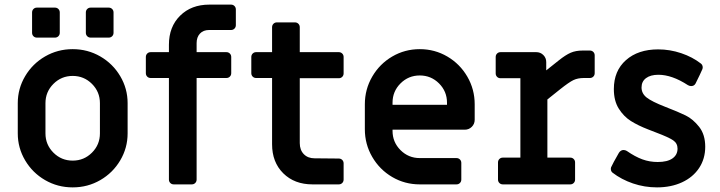

<svg xmlns="http://www.w3.org/2000/svg" viewBox="-20 -799 3119 832"><path d="M57 -221V-352Q57 -415 89 -469Q121 -523 175.5 -554.5Q230 -586 295 -586Q360 -586 414.5 -554.5Q469 -523 501 -469Q533 -415 533 -352V-221Q533 -158 501 -104Q469 -50 414.5 -18.5Q360 13 295 13Q230 13 175.5 -18.5Q121 -50 89 -104Q57 -158 57 -221ZM413 -221V-352Q413 -401 378.5 -435.5Q344 -470 295 -470Q246 -470 211.5 -435.5Q177 -401 177 -352V-221Q177 -172 211.5 -137.5Q246 -103 295 -103Q344 -103 378.5 -137.5Q413 -172 413 -221ZM119 -657V-745Q119 -754 125 -760Q131 -766 140 -766H218Q227 -766 233 -760Q239 -754 239 -745V-657Q239 -648 233 -642Q227 -636 218 -636H140Q131 -636 125 -642Q119 -648 119 -657ZM352 -657V-745Q352 -754 358 -760Q364 -766 373 -766H451Q460 -766 466 -760Q472 -754 472 -745V-657Q472 -648 466 -642Q460 -636 451 -636H373Q364 -636 358 -642Q352 -648 352 -657Z M712 -21V-461H633Q624 -461 618 -467Q612 -473 612 -482V-552Q612 -561 618 -567Q624 -573 633 -573H712V-605Q712 -683 760.5 -731Q809 -779 887 -779H981Q990 -779 996 -773Q1002 -767 1002 -758V-690Q1002 -681 996 -675Q990 -669 981 -669H886Q861 -669 846.5 -653.5Q832 -638 832 -612V-573H961Q970 -573 976 -567Q982 -561 982 -552V-482Q982 -473 976 -467Q970 -461 961 -461H832V-21Q832 -12 826 -6Q820 0 811 0H733Q724 0 718 -6Q712 -12 712 -21Z M1159 -174V-461H1090Q1081 -461 1075 -467Q1069 -473 1069 -482V-552Q1069 -561 1075 -567Q1081 -573 1090 -573H1159V-681Q1159 -690 1165 -696Q1171 -702 1180 -702H1258Q1267 -702 1273 -696Q1279 -690 1279 -681V-573H1448Q1457 -573 1463 -567Q1469 -561 1469 -552V-481Q1469 -472 1463 -466Q1457 -460 1448 -460H1279V-179Q1279 -149 1296.5 -131Q1314 -113 1343 -113L1448 -112Q1457 -112 1463 -106Q1469 -100 1469 -91V-21Q1469 -12 1463 -6Q1457 0 1448 0H1334Q1256 0 1207.5 -48Q1159 -96 1159 -174Z M1561 -239V-347Q1561 -412 1593 -467Q1625 -522 1679.5 -554Q1734 -586 1799 -586Q1864 -586 1918.5 -554Q1973 -522 2005 -467Q2037 -412 2037 -347V-280Q2037 -262 2024.5 -249.5Q2012 -237 1994 -237H1681V-232Q1681 -183 1715.5 -148.5Q1750 -114 1799 -114H1958Q1967 -114 1973 -108Q1979 -102 1979 -93V-21Q1979 -12 1973 -6Q1967 0 1958 0H1799Q1734 0 1679.5 -32Q1625 -64 1593 -119Q1561 -174 1561 -239ZM1917 -345V-354Q1917 -403 1882.5 -437.5Q1848 -472 1799 -472Q1750 -472 1715.5 -437.5Q1681 -403 1681 -354V-345Z M2138 -21V-95Q2138 -104 2144 -110Q2150 -116 2159 -116H2235V-460H2149Q2140 -460 2134 -466Q2128 -472 2128 -481V-552Q2128 -561 2134 -567Q2140 -573 2149 -573H2304Q2322 -573 2334.5 -560.5Q2347 -548 2347 -530V-494L2401 -537Q2431 -561 2453 -570.5Q2475 -580 2505 -580H2536Q2545 -580 2551 -574Q2557 -568 2557 -559V-482Q2557 -473 2551 -467Q2545 -461 2536 -461H2510Q2484 -461 2465 -452Q2446 -443 2407 -412L2352 -368V-116H2451Q2460 -116 2466 -110Q2472 -104 2472 -95V-21Q2472 -12 2466 -6Q2460 0 2451 0H2159Q2150 0 2144 -6Q2138 -12 2138 -21Z M2634 -51Q2629 -55 2627.5 -61.5Q2626 -68 2628 -74Q2635 -90 2662 -137Q2670 -149 2682 -149Q2689 -149 2696 -145Q2732 -120 2763.5 -108.5Q2795 -97 2830 -97Q2872 -97 2894 -112.5Q2916 -128 2916 -155Q2916 -178 2897 -191Q2878 -204 2825 -224L2789 -238Q2745 -255 2714 -274.5Q2683 -294 2661.5 -328Q2640 -362 2640 -413Q2640 -492 2692.5 -538.5Q2745 -585 2832 -585Q2883 -585 2932 -568.5Q2981 -552 3018 -523Q3023 -519 3024.5 -512.5Q3026 -506 3024 -500Q3015 -479 2994 -437Q2988 -426 2975 -426Q2968 -426 2961 -430Q2892 -475 2833 -475Q2799 -475 2779.5 -460.5Q2760 -446 2760 -420Q2760 -394 2782 -376.5Q2804 -359 2863 -336Q2920 -314 2951.5 -298.5Q2983 -283 3009.5 -249.5Q3036 -216 3036 -163Q3036 -111 3009.5 -71Q2983 -31 2935.5 -9Q2888 13 2827 13Q2773 13 2723 -4Q2673 -21 2634 -51Z"/></svg>

Font: Miriam Libre
Style: Bold
Weight: 700
Designer: Michal Sahar
Foundry: Hagilda
Version: Version 1.001